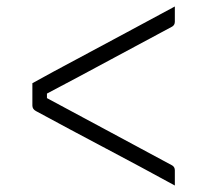

<svg xmlns="http://www.w3.org/2000/svg" viewBox="-20 -596 640 593"><path d="M80 -339Q143 -374 217.5 -413.5Q292 -453 369.5 -495Q447 -537 520 -576V-529Q520 -519 512 -514Q418 -464 320 -411Q222 -358 125 -307V-293Q223 -240 320.5 -188Q418 -136 512 -85Q520 -80 520 -70V-23Q414 -81 306 -138Q198 -195 91 -253Q80 -259 80 -270Z"/></svg>

Font: Recursive Sn Lnr St Lt
Style: Regular
Weight: 300
Version: Version 1.079;hotconv 1.0.112;makeotfexe 2.5.65598; ttfautoh